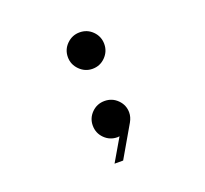

<svg xmlns="http://www.w3.org/2000/svg" viewBox="-112 -643 964 902"><g transform="rotate(-20 370.0 -192.0)"><path d="M279 -419Q279 -457 306 -483.5Q333 -510 370 -510Q408 -510 434.5 -483.5Q461 -457 461 -419Q461 -382 434.5 -355Q408 -328 370 -328Q333 -328 306 -355Q279 -382 279 -419ZM314 126 380 13Q377 14 370 14Q332 14 305.5 -12.5Q279 -39 279 -77Q279 -114 305.5 -140.5Q332 -167 370 -167Q408 -167 434.5 -140.5Q461 -114 461 -77Q461 -54 448 -31L357 126Z"/></g></svg>

Font: M Major Mono Display
Style: Regular
Weight: 400
Designer: Emre Parlak
Foundry: Emre Parlak
Version: Version 2.000; ttfautohint (v1.8) -l 8 -r 50 -G 200 -x 14 -D